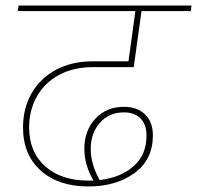

<svg xmlns="http://www.w3.org/2000/svg" viewBox="-20 -701 710 692"><path d="M85 -242Q85 -153 143 -101.5Q201 -50 299 -50H317Q284 -106 284 -165Q284 -230 323.5 -273Q363 -316 427 -316Q474 -316 502.5 -289Q531 -262 531 -213Q531 -126 465 -77.5Q399 -29 298 -29Q191 -29 127 -86Q63 -143 63 -242Q63 -310 93.5 -364Q124 -418 181 -449Q238 -480 315 -480H443L468 -661H44L47 -681H670L668 -661H490L462 -459H315Q244 -459 192 -430.5Q140 -402 112.5 -352.5Q85 -303 85 -242ZM339 -52Q415 -61 461.5 -102Q508 -143 508 -212Q508 -253 486 -274.5Q464 -296 427 -296Q373 -296 340 -258.5Q307 -221 307 -164Q307 -110 339 -52Z"/></svg>

Font: FiraGO Thin
Style: Italic
Weight: 100
Italic angle: -8°
Designer: bBox Type GmbH
Foundry: bBox Type GmbH
Version: Version 1.001